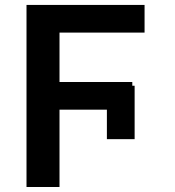

<svg xmlns="http://www.w3.org/2000/svg" viewBox="-20 -747 700 767"><path d="M517.8 -404.5V-191.1H407V-308.9H217.7V0H85.9V-727.3H557.5V-616.8H217.7V-419.4H508.5V-404.5Z"/></svg>

Font: Inter UI Semi Bold
Style: Regular
Weight: 600
Designer: Rasmus Andersson
Foundry: rsms
Version: 3.2;8d6f07862